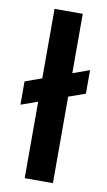

<svg xmlns="http://www.w3.org/2000/svg" viewBox="-84 -762 449 804"><g transform="rotate(10 141.0 -360.0)"><path d="M10 -300V-399L272 -493V-393ZM81 0V-720H201V0Z"/></g></svg>

Font: DM Sans 24pt SemiBold
Style: Regular
Weight: 600
Designer: Colophon Foundry, Jonny Pinhorn
Foundry: Colophon Foundry
Version: Version 4.004;gftools[0.9.30]